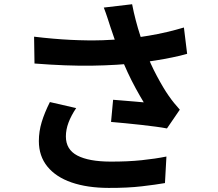

<svg xmlns="http://www.w3.org/2000/svg" viewBox="-20 -838 1040 916"><path d="M506.7 -709.6Q501.1 -726.9 493 -751.8Q484.9 -776.7 475.2 -801.9L610.3 -817.8Q617.7 -779.3 627.8 -740.9Q637.8 -702.5 649.8 -665.9Q661.8 -629.4 673.6 -597.2Q696.6 -534.8 728.4 -475.5Q760.1 -416.1 784.3 -381.8Q797 -363.3 810.6 -346.6Q824.1 -330 837.8 -314.8L776.5 -225.2Q755.2 -229.5 723.2 -233.7Q691.1 -238 653.7 -242.2Q616.4 -246.4 578.9 -250Q541.4 -253.7 509.8 -256.3L519.6 -362Q544.6 -360 572.5 -357.7Q600.5 -355.4 625.5 -353.3Q650.5 -351.2 665.8 -349.7Q648 -379 627.8 -415.9Q607.6 -452.8 588.7 -493.5Q569.7 -534.1 554 -575.3Q538 -617.2 526.6 -651.2Q515.2 -685.2 506.7 -709.6ZM142.6 -663Q236.1 -651.8 317.8 -647.8Q399.6 -643.8 470.7 -646.1Q541.9 -648.4 601.4 -655Q646.5 -660.5 690.3 -667.9Q734.2 -675.3 776.4 -685.2Q818.6 -695.2 857.4 -706.8L872.8 -581.2Q840.3 -571.8 801.5 -564Q762.8 -556.1 721.7 -549.5Q680.7 -542.9 640.7 -538.1Q540.3 -526.6 419.4 -524.7Q298.5 -522.9 144.6 -535ZM343.4 -322.3Q319.5 -286.8 306.9 -253.3Q294.3 -219.8 294.3 -187.1Q294.3 -124.5 349 -95.9Q403.6 -67.4 506.5 -67Q588.4 -66.7 654.8 -73.6Q721.2 -80.5 774 -91.2L767 35.4Q724.5 42.9 657 50.8Q589.5 58.8 498.5 58.5Q396.6 58.3 321.6 32.5Q246.6 6.6 206 -43.5Q165.4 -93.5 165.4 -165.1Q165.4 -210.9 178.9 -255.5Q192.4 -300.1 218 -351.1Z"/></svg>

Font: Noto Sans KR Thin
Style: Regular
Weight: 100
Designer: Ryoko NISHIZUKA 西塚涼子 (kana, bopomofo & ideographs); Paul D. Hunt (Latin, Greek & Cyrillic); Sandoll Communications 산돌커뮤니
Foundry: Adobe
Version: Version 2.004-H2;hotconv 1.0.118;makeotfexe 2.5.65603